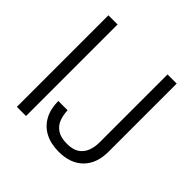

<svg xmlns="http://www.w3.org/2000/svg" viewBox="-181 -863 1038 1038"><g transform="rotate(45 338.0 -344.0)"><path d="M77 0V-700H147V0ZM409 12Q348 12 304 -11Q260 -34 236.5 -77.5Q213 -121 213 -181H284Q285 -145 296.5 -115.5Q308 -86 335 -68Q362 -50 409 -50Q455 -50 480.5 -67.5Q506 -85 517.5 -114.5Q529 -144 529 -180V-700H599V-180Q599 -89 548.5 -38.5Q498 12 409 12Z"/></g></svg>

Font: DM Sans 18pt Light
Style: Regular
Weight: 300
Designer: Colophon Foundry, Jonny Pinhorn
Foundry: Colophon Foundry
Version: Version 4.004;gftools[0.9.30]